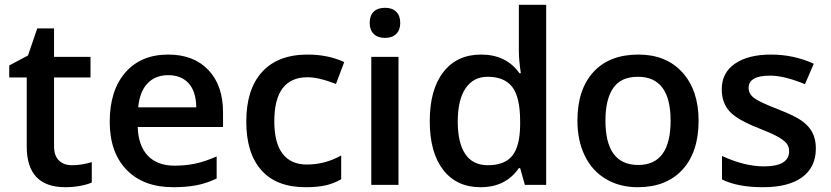

<svg xmlns="http://www.w3.org/2000/svg" viewBox="-20 -780 3504 810"><path d="M283.2 -83Q325.2 -83 367.2 -96.2V-9.8Q348.1 -1.5 318.1 4.2Q288.1 9.8 255.9 9.8Q92.8 9.8 92.8 -162.1V-453.1H19V-503.9L98.1 -545.9L137.2 -660.2H208V-540H361.8V-453.1H208V-164.1Q208 -122.6 228.8 -102.8Q249.5 -83 283.2 -83Z M710.9 9.8Q585 9.8 513.9 -63.7Q442.9 -137.2 442.9 -266.1Q442.9 -398.4 508.8 -474.1Q574.7 -549.8 689.9 -549.8Q796.9 -549.8 858.9 -484.9Q920.9 -419.9 920.9 -306.2V-244.1H561Q563.5 -165.5 603.5 -123.3Q643.6 -81.1 716.3 -81.1Q764.2 -81.1 805.4 -90.1Q846.7 -99.1 894 -120.1V-26.9Q852.1 -6.8 809.1 1.5Q766.1 9.8 710.9 9.8ZM689.9 -462.9Q635.3 -462.9 602.3 -428.2Q569.3 -393.6 563 -327.1H808.1Q807.1 -394 775.9 -428.5Q744.6 -462.9 689.9 -462.9Z M1269 9.8Q1146.5 9.8 1082.8 -61.8Q1019 -133.3 1019 -267.1Q1019 -403.3 1085.7 -476.6Q1152.3 -549.8 1278.3 -549.8Q1363.8 -549.8 1432.1 -518.1L1397.5 -425.8Q1324.7 -454.1 1277.3 -454.1Q1137.2 -454.1 1137.2 -268.1Q1137.2 -177.2 1172.1 -131.6Q1207 -85.9 1274.4 -85.9Q1351.1 -85.9 1419.4 -124V-23.9Q1388.7 -5.9 1353.8 2Q1318.8 9.8 1269 9.8Z M1661.1 0H1546.4V-540H1661.1ZM1539.6 -683.1Q1539.6 -713.9 1556.4 -730.5Q1573.2 -747.1 1604.5 -747.1Q1634.8 -747.1 1651.6 -730.5Q1668.5 -713.9 1668.5 -683.1Q1668.5 -653.8 1651.6 -637Q1634.8 -620.1 1604.5 -620.1Q1573.2 -620.1 1556.4 -637Q1539.6 -653.8 1539.6 -683.1Z M2007.3 9.8Q1906.2 9.8 1849.6 -63.5Q1793 -136.7 1793 -269Q1793 -401.9 1850.3 -475.8Q1907.7 -549.8 2009.3 -549.8Q2115.7 -549.8 2171.4 -471.2H2177.2Q2168.9 -529.3 2168.9 -563V-759.8H2284.2V0H2194.3L2174.3 -70.8H2168.9Q2113.8 9.8 2007.3 9.8ZM2038.1 -83Q2108.9 -83 2141.1 -122.8Q2173.3 -162.6 2174.3 -252V-268.1Q2174.3 -370.1 2141.1 -413.1Q2107.9 -456.1 2037.1 -456.1Q1976.6 -456.1 1943.8 -407Q1911.1 -357.9 1911.1 -267.1Q1911.1 -177.2 1942.9 -130.1Q1974.6 -83 2038.1 -83Z M2927.2 -271Q2927.2 -138.7 2859.4 -64.5Q2791.5 9.8 2670.4 9.8Q2594.7 9.8 2536.6 -24.4Q2478.5 -58.6 2447.3 -122.6Q2416 -186.5 2416 -271Q2416 -402.3 2483.4 -476.1Q2550.8 -549.8 2673.3 -549.8Q2790.5 -549.8 2858.9 -474.4Q2927.2 -398.9 2927.2 -271ZM2534.2 -271Q2534.2 -84 2672.4 -84Q2809.1 -84 2809.1 -271Q2809.1 -456.1 2671.4 -456.1Q2599.1 -456.1 2566.7 -408.2Q2534.2 -360.4 2534.2 -271Z M3421.9 -153.8Q3421.9 -74.7 3364.3 -32.5Q3306.6 9.8 3199.2 9.8Q3091.3 9.8 3025.9 -22.9V-122.1Q3121.1 -78.1 3203.1 -78.1Q3309.1 -78.1 3309.1 -142.1Q3309.1 -162.6 3297.4 -176.3Q3285.6 -189.9 3258.8 -204.6Q3231.9 -219.2 3184.1 -237.8Q3090.8 -273.9 3057.9 -310.1Q3024.9 -346.2 3024.9 -403.8Q3024.9 -473.1 3080.8 -511.5Q3136.7 -549.8 3232.9 -549.8Q3328.1 -549.8 3413.1 -511.2L3376 -424.8Q3288.6 -460.9 3229 -460.9Q3138.2 -460.9 3138.2 -409.2Q3138.2 -383.8 3161.9 -366.2Q3185.5 -348.6 3265.1 -317.9Q3332 -292 3362.3 -270.5Q3392.6 -249 3407.2 -220.9Q3421.9 -192.9 3421.9 -153.8Z"/></svg>

Font: TypoPRO Open Sans
Style: Regular
Weight: 600
Foundry: Ascender Corporation
Version: Version 1.10